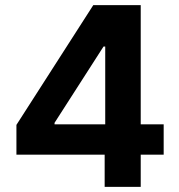

<svg xmlns="http://www.w3.org/2000/svg" viewBox="-20 -727 697 747"><path d="M43.9 -241.1 342.9 -707H442.6V-546H382.8L192.2 -249.1V-243.2H616.8V-125.2H43.9ZM387.2 -160.5 389.4 -211.8V-707H527.5V0H387.2Z"/></svg>

Font: WEMIX Pretendard Variable
Style: Regular
Weight: 400
Designer: Base glyphs from Inter by Rasmus Andersson; Hangeul glyphs from Noto Sans CJK(Source Han Sans) by Jang Soo-young and Kan
Foundry: Kil Hyung-jin
Version: Version 1.000;Glyphs 3.2 (3208)